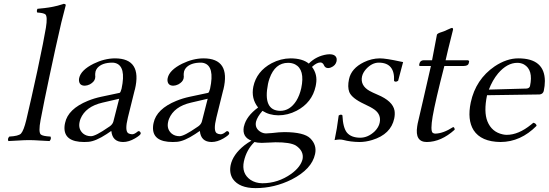

<svg xmlns="http://www.w3.org/2000/svg" viewBox="-20 -718 2812 984"><path d="M114.7 -103Q139.2 -206.5 171.4 -355Q206.1 -518.1 215.3 -576.2Q224.6 -633.3 212.4 -644.5Q202.6 -651.9 170.9 -653.8Q166.5 -661.1 171.9 -672.9Q251 -679.2 302.2 -696.8Q304.2 -697.8 305.2 -698.2Q316.4 -698.2 316.9 -692.4Q316.9 -690.4 316.4 -689Q316.4 -689 293.9 -601.1Q293.5 -599.6 293.5 -599.1Q264.6 -474.6 233.9 -329.1Q206.1 -198.7 188 -103Q176.3 -41 189 -28.8Q199.2 -20 238.8 -18.1Q244.6 -6.3 233.9 4.9Q215.8 4.4 186.5 2.4Q151.4 0 128.7 0Q106 0 69.8 2.4Q40 4.4 22.9 4.9Q17.1 -6.8 27.8 -18.1Q74.7 -20.5 87.4 -33.2Q101.6 -48.8 114.7 -103Z M590.8 -211.9 504.9 -191.9Q418.5 -171.9 392.6 -108.9Q389.2 -100.1 387.7 -91.8Q380.4 -56.2 405.8 -33.7Q422.4 -20 446.3 -20Q469.7 -20 535.6 -65.9Q540.5 -69.3 543 -70.8Q557.1 -81.1 561 -95.2ZM550.8 -45.9H548.8L526.4 -30.8Q471.2 5.4 434.1 8.8Q423.3 9.8 411.6 9.8Q306.6 9.8 310.5 -67.4Q311 -77.6 313.5 -87.9Q328.6 -159.7 430.2 -201.2Q462.4 -214.4 499 -222.2L593.3 -242.2Q598.1 -244.6 603 -263.2Q627.9 -379.4 570.8 -395Q563.5 -397 556.2 -397Q502.9 -397 479 -369.6Q472.2 -360.8 469.7 -352.1Q467.3 -339.4 467.8 -333Q469.2 -326.2 467.3 -315.9Q463.4 -298.3 440.4 -285.6Q427.7 -279.3 415 -278.8Q387.2 -278.8 384.8 -304.7Q384.3 -311.5 385.7 -317.9Q394.5 -358.9 460 -391.6Q515.1 -418.5 568.8 -418.9Q709.5 -418.9 671.4 -259.3Q670.9 -257.3 670.4 -256.8L635.3 -115.2Q618.7 -47.9 637.2 -35.2Q645.5 -30.3 657.2 -29.8Q668.9 -29.8 685.1 -43.5Q688 -45.9 689.9 -45.9Q697.8 -45.9 700.7 -37.6Q701.2 -34.7 701.2 -33.2Q699.7 -25.4 671.9 -8.8Q640.1 9.8 610.8 9.8Q556.2 9.3 550.8 -45.9Z M1044.4 -211.9 958.5 -191.9Q872.1 -171.9 846.2 -108.9Q842.8 -100.1 841.3 -91.8Q834 -56.2 859.4 -33.7Q876 -20 899.9 -20Q923.3 -20 989.3 -65.9Q994.1 -69.3 996.6 -70.8Q1010.7 -81.1 1014.6 -95.2ZM1004.4 -45.9H1002.4L980 -30.8Q924.8 5.4 887.7 8.8Q877 9.8 865.2 9.8Q760.3 9.8 764.2 -67.4Q764.6 -77.6 767.1 -87.9Q782.2 -159.7 883.8 -201.2Q916 -214.4 952.6 -222.2L1046.9 -242.2Q1051.8 -244.6 1056.6 -263.2Q1081.5 -379.4 1024.4 -395Q1017.1 -397 1009.8 -397Q956.5 -397 932.6 -369.6Q925.8 -360.8 923.3 -352.1Q920.9 -339.4 921.4 -333Q922.9 -326.2 920.9 -315.9Q917 -298.3 894 -285.6Q881.3 -279.3 868.7 -278.8Q840.8 -278.8 838.4 -304.7Q837.9 -311.5 839.4 -317.9Q848.1 -358.9 913.6 -391.6Q968.8 -418.5 1022.5 -418.9Q1163.1 -418.9 1125 -259.3Q1124.5 -257.3 1124 -256.8L1088.9 -115.2Q1072.3 -47.9 1090.8 -35.2Q1099.1 -30.3 1110.8 -29.8Q1122.6 -29.8 1138.7 -43.5Q1141.6 -45.9 1143.6 -45.9Q1151.4 -45.9 1154.3 -37.6Q1154.8 -34.7 1154.8 -33.2Q1153.3 -25.4 1125.5 -8.8Q1093.8 9.8 1064.5 9.8Q1009.8 9.3 1004.4 -45.9Z M1523.9 -266.1Q1543.9 -361.3 1492.2 -388.2Q1476.1 -396 1456.5 -396Q1389.6 -396 1361.3 -315.9Q1356.4 -302.2 1353.5 -288.1Q1326.2 -151.4 1416 -149.9Q1465.8 -149.9 1498.5 -201.2Q1515.6 -229 1523.9 -266.1ZM1284.2 9.8Q1243.2 49.3 1230 108.9Q1216.8 170.9 1263.7 203.6Q1289.6 220.7 1324.2 221.2Q1404.8 221.2 1472.7 172.9Q1521 137.7 1530.8 97.2Q1538.1 55.7 1496.1 27.8Q1466.8 10.7 1391.6 11.2Q1386.2 11.2 1370.1 12.2Q1338.9 14.2 1321.3 14.2Q1296.9 13.7 1284.2 9.8ZM1661.6 -369.1Q1646.5 -369.1 1640.1 -383.8Q1639.6 -385.3 1639.2 -386.2Q1632.8 -397.5 1622.6 -397.9Q1604.5 -397.9 1582.5 -378.4Q1580.1 -376 1579.1 -375Q1608.4 -336.4 1599.6 -286.6Q1598.6 -281.2 1597.7 -275.9Q1579.6 -191.9 1500 -150.4Q1455.1 -127 1406.2 -127Q1360.4 -127.4 1325.2 -149.9Q1298.3 -119.1 1292 -94.2Q1284.7 -59.6 1317.4 -41Q1330.6 -34.2 1343.3 -34.2Q1346.2 -34.2 1373 -36.1Q1412.6 -41 1438 -41Q1538.6 -40.5 1570.3 -8.8Q1605 25.9 1594.7 71.8Q1578.1 148.9 1475.1 201.7Q1386.2 246.1 1290 246.1Q1207 246.1 1173.8 199.7Q1153.8 169.4 1162.1 127.9Q1173.8 73.7 1232.4 26.9Q1250 13.2 1268.6 2.9Q1220.2 -15.1 1229.5 -67.9Q1230 -69.8 1230.5 -70.8Q1242.2 -122.6 1302.7 -167Q1266.1 -213.4 1278.3 -273.9Q1294.9 -352.5 1372.1 -394Q1418.9 -418.5 1469.2 -418.9Q1530.8 -418.5 1562.5 -392.1Q1600.6 -430.7 1655.8 -439Q1663.1 -439.9 1668.5 -439.9Q1701.7 -439.9 1705.6 -416Q1706.1 -410.2 1705.1 -404.8Q1700.2 -381.8 1675.8 -372.1Q1668 -369.1 1661.6 -369.1Z M1715.8 -126Q1728 -134.3 1734.9 -127Q1737.8 -63 1758.3 -38.1Q1779.8 -12.7 1825.7 -12.2Q1866.2 -12.2 1900.9 -45.4Q1920.9 -65.9 1925.8 -88.9Q1934.6 -129.9 1899.9 -155.8Q1880.9 -169.4 1846.2 -185.1Q1782.7 -214.8 1770 -246.6Q1760.3 -272.5 1768.6 -312Q1780.3 -367.7 1845.2 -399.4Q1884.8 -418.5 1926.3 -418.9Q1958 -418.9 2033.7 -402.3Q2041 -400.9 2045.9 -399.9Q2043 -387.2 2035.6 -361.3Q2024.9 -323.7 2020.5 -304.2Q2007.3 -294.9 1999.5 -303.2Q2004.4 -396.5 1921.4 -397Q1886.2 -397 1855.5 -363.3Q1839.8 -345.2 1835.4 -326.2Q1825.7 -279.8 1873.5 -252.4Q1888.2 -244.1 1914.6 -232.9Q1993.2 -200.2 2002 -150.9Q2004.9 -132.3 2000.5 -110.8Q1983.4 -29.8 1887.7 -0.5Q1854 9.8 1822.8 9.8Q1776.4 9.3 1738.3 -1Q1730.5 -2.9 1719.7 -2.9Q1710 -2.9 1694.8 0Q1707 -56.2 1715.8 -126Z M2150.4 -409.2H2194.3Q2198.2 -426.8 2219.2 -540Q2220.7 -546.9 2245.1 -554.2Q2252 -556.6 2256.3 -558.1Q2263.2 -560.5 2276.9 -567.4Q2292.5 -574.7 2296.9 -575.2Q2302.7 -573.2 2301.8 -565.9Q2301.3 -564 2276.9 -465.8L2263.7 -409.2H2378.4Q2384.3 -407.2 2384.3 -402.8L2381.8 -392.1Q2378.4 -380.4 2356.4 -379.9H2257.3Q2210.9 -199.7 2197.3 -121.1Q2185.1 -48.8 2197.3 -37.6Q2203.1 -33.2 2210.4 -33.2Q2251 -33.7 2302.7 -66.9Q2309.6 -64.5 2310.1 -55.2Q2310.1 -53.7 2310.1 -53.2Q2240.7 9.3 2167.5 9.8Q2105.5 9.8 2118.2 -70.8Q2119.6 -78.1 2120.6 -85Q2126.5 -111.3 2147.5 -200.7Q2177.2 -327.1 2188.5 -379.9H2132.3Q2127.9 -379.9 2128.4 -383.8Q2128.9 -385.3 2128.4 -386.2L2130.4 -395Q2135.3 -408.2 2150.4 -409.2Z M2485.4 -258.8 2679.7 -264.2Q2693.4 -266.1 2696.3 -276.9Q2713.9 -359.9 2665.5 -387.7Q2649.9 -396 2631.3 -396Q2579.1 -396 2532.7 -341.8Q2503.9 -307.1 2485.4 -258.8ZM2713.4 -88.9Q2728 -85.9 2730 -73.2Q2648.4 9.3 2545.4 9.8Q2445.8 8.8 2407.2 -50.8Q2374 -104 2392.6 -192.9Q2418 -311.5 2515.1 -377.9Q2576.7 -418.9 2636.2 -418.9Q2771.5 -418.9 2772.5 -302.7Q2772.5 -278.3 2766.6 -251Q2761.7 -235.4 2745.1 -233.9L2476.1 -230Q2458.5 -145 2478 -96.2Q2500 -41.5 2556.6 -29.3Q2567.4 -26.9 2577.1 -26.9Q2637.2 -26.9 2702.1 -79.6Q2708 -84.5 2713.4 -88.9Z"/></svg>

Font: Linux Libertine Display Slanted O
Style: Slanted
Weight: 400
Designer: Philipp H. Poll
Foundry: Philipp H. Poll
Version: Version 5.0.9